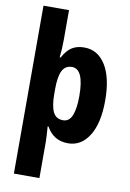

<svg xmlns="http://www.w3.org/2000/svg" viewBox="-106 -823 761 1126"><g transform="rotate(10 274.5 -260.0)"><path d="M512 -274Q512 -139 465 -64.5Q418 10 340 10Q296 10 264 -9.5Q232 -29 211 -67H206Q208 -38 209.5 -14Q211 10 211 25V240H59V-760H211V-583Q211 -527 205 -478H211Q235 -523 265 -541.5Q295 -560 338 -560Q419 -560 465.5 -485Q512 -410 512 -274ZM358 -274Q358 -435 287 -435Q247 -435 229 -400Q211 -365 211 -289V-264Q211 -190 228.5 -154Q246 -118 288 -118Q325 -118 341.5 -158.5Q358 -199 358 -274Z"/></g></svg>

Font: Noto Sans Condensed ExtraBold
Style: Regular
Weight: 800
Width: 3
Designer: Monotype Design Team
Foundry: Monotype Imaging Inc.
Version: Version 2.013; ttfautohint (v1.8.4.7-5d5b)